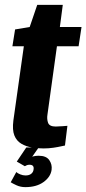

<svg xmlns="http://www.w3.org/2000/svg" viewBox="-20 -606 355 789"><path d="M159 4Q135 4 111 0Q87 -4 67.5 -15.5Q48 -27 39 -49.5Q30 -72 35 -111L78 -416H31L42 -485L102 -495L133 -586H238L226 -495H315L303 -416H214L175 -135Q172 -117 177.5 -101.5Q183 -86 209 -86Q221 -86 238.5 -87.5Q256 -89 257 -89L247 -8Q245 -8 232.5 -5Q220 -2 200 1Q180 4 159 4ZM84 163Q64 163 47 155Q30 147 24 143L47 101Q52 106 63 110.5Q74 115 85 115Q100 115 108.5 108Q117 101 118 90Q121 71 101 71Q95 71 90 73Q85 75 82 77L49 58L88 0H139L106 47L100 44Q107 39 117 36.5Q127 34 139 34Q170 34 182.5 52Q195 70 192 92Q188 121 159 142Q130 163 84 163Z"/></svg>

Font: Alumni Sans ExtraBold
Style: Italic
Weight: 800
Italic angle: -8°
Designer: Robert E. Leuschke
Foundry: Robert E. Leuschke
Version: Version 1.016